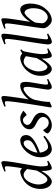

<svg xmlns="http://www.w3.org/2000/svg" viewBox="1028 -1810 802 2899"><g transform="rotate(-90 1429.5 -361.0)"><path d="M303.2 -207Q307.6 -236.3 313.5 -273.7Q319.3 -311 326.2 -352.5Q317.9 -361.3 308.3 -370.8Q298.8 -380.4 287.8 -388.2Q276.9 -396 264.6 -400.9Q252.4 -405.8 238.8 -405.8Q216.3 -405.8 197 -394.8Q177.7 -383.8 161.4 -365.7Q145 -347.7 132.3 -324.5Q119.6 -301.3 110.8 -276.6Q102.1 -252 97.4 -228Q92.8 -204.1 92.8 -185.1Q92.8 -153.3 99.4 -127.9Q106 -102.5 116.7 -84.5Q127.4 -66.4 141.1 -56.6Q154.8 -46.9 168.9 -46.9Q182.1 -46.9 198.2 -59.1Q214.4 -71.3 231.7 -93Q249 -114.7 267.3 -144Q285.6 -173.3 303.2 -207ZM451.2 -33.2Q409.7 -5.4 383.1 7.3Q356.4 20 339.8 20Q330.6 20 322.8 12.5Q314.9 4.9 309.3 -13.4Q303.7 -31.7 300.3 -62Q296.9 -92.3 296.9 -137.2Q280.3 -106.4 261 -78.1Q241.7 -49.8 220.7 -27.8Q199.7 -5.9 177.7 7.1Q155.8 20 134.8 20Q118.2 20 99.1 10Q80.1 0 63.7 -21.2Q47.4 -42.5 36.6 -75.4Q25.9 -108.4 25.9 -153.8Q25.9 -192.4 34.2 -228.8Q42.5 -265.1 59.3 -298.1Q76.2 -331.1 101.8 -359.6Q127.4 -388.2 162.1 -411.1Q175.8 -419.9 191.7 -428Q207.5 -436 224.1 -442.6Q240.7 -449.2 257.3 -453.1Q273.9 -457 289.1 -457Q301.3 -457 314 -449.2Q326.7 -441.4 339.4 -431.2Q345.2 -466.8 350.3 -501Q355.5 -535.2 359.4 -564.7Q363.3 -594.2 365.7 -618.2Q368.2 -642.1 368.2 -657.2Q368.2 -668.5 366.5 -675Q364.7 -681.6 361.6 -684.8Q358.4 -688 354.5 -689Q350.6 -689.9 346.2 -689.9Q341.8 -689.9 333.3 -687.7Q324.7 -685.5 315.9 -683.1Q305.7 -680.2 293.9 -676.8L288.1 -695.8Q308.6 -705.1 329.3 -713.4Q350.1 -721.7 367.9 -728Q385.7 -734.4 399.4 -738.3Q413.1 -742.2 418.9 -742.2Q432.6 -742.2 439.2 -733.4Q445.8 -724.6 445.8 -702.1Q445.8 -683.1 442.4 -652.8Q439 -622.6 433.3 -585Q427.7 -547.4 420.7 -504.9Q413.6 -462.4 406 -419.2Q398.4 -376 391.4 -334Q384.3 -292 378.7 -255.9Q373 -219.7 369.6 -191.2Q366.2 -162.6 366.2 -146Q366.2 -89.4 371.6 -63.7Q377 -38.1 388.2 -38.1Q400.9 -38.1 414.3 -40.8Q427.7 -43.5 444.8 -50.8Z M664.1 -381.8Q647.9 -367.2 632.6 -346.2Q617.2 -325.2 604.7 -300.8Q592.3 -276.4 584 -249.8Q575.7 -223.1 573.7 -197.3Q637.7 -222.2 675 -242.4Q712.4 -262.7 731.4 -280.8Q750.5 -298.8 755.9 -315.4Q761.2 -332 761.2 -349.1Q761.2 -364.3 757.3 -375.2Q753.4 -386.2 747.1 -392.8Q740.7 -399.4 732.7 -402.6Q724.6 -405.8 716.3 -405.8Q708.5 -405.8 693.4 -400.1Q678.2 -394.5 664.1 -381.8ZM839.4 -371.1Q839.4 -357.4 836.2 -342.3Q833 -327.1 823 -311Q813 -294.9 795.2 -277.3Q777.3 -259.8 747.8 -241Q718.3 -222.2 675.8 -201.9Q633.3 -181.6 574.2 -159.7Q577.1 -132.3 585.7 -109.9Q594.2 -87.4 605.7 -71.3Q617.2 -55.2 630.6 -46.1Q644 -37.1 657.2 -37.1Q667.5 -37.1 682.1 -39.3Q696.8 -41.5 716.1 -48.8Q735.4 -56.2 759.5 -70.3Q783.7 -84.5 813 -107.9Q818.4 -105 822.5 -98.4Q826.7 -91.8 828.1 -87.9Q788.1 -53.2 757.3 -32Q726.6 -10.7 702.4 0.7Q678.2 12.2 658.9 16.1Q639.6 20 622.1 20Q606 20 585.4 11Q564.9 2 546.9 -17.8Q528.8 -37.6 516.4 -69.6Q503.9 -101.6 503.9 -147.9Q503.9 -186 513.2 -222.9Q522.5 -259.8 539.8 -293.7Q557.1 -327.6 582.5 -357.9Q607.9 -388.2 640.1 -413.1Q651.4 -421.9 665.5 -429.9Q679.7 -438 695.1 -444.1Q710.4 -450.2 726.3 -453.6Q742.2 -457 757.3 -457Q778.3 -457 793.7 -449.5Q809.1 -441.9 819.3 -429.7Q829.6 -417.5 834.5 -402.1Q839.4 -386.7 839.4 -371.1Z M1207 -412.1Q1197.3 -400.9 1187.7 -391.8Q1178.2 -382.8 1169.9 -376Q1161.6 -369.1 1155 -365.5Q1148.4 -361.8 1145 -361.8Q1138.7 -361.8 1131.6 -370.4Q1124.5 -378.9 1115.5 -388.9Q1106.4 -398.9 1094.5 -407.5Q1082.5 -416 1066.4 -416Q1052.7 -416 1039.6 -410.9Q1026.4 -405.8 1015.9 -396.7Q1005.4 -387.7 998.8 -374.8Q992.2 -361.8 992.2 -346.2Q992.2 -329.1 1008.5 -310.1Q1024.9 -291 1064.5 -272.9Q1084.5 -263.7 1104.5 -251.5Q1124.5 -239.3 1140.4 -223.4Q1156.2 -207.5 1166.3 -187.3Q1176.3 -167 1176.3 -141.1Q1176.3 -107.4 1158.9 -77.9Q1141.6 -48.3 1114.5 -26.6Q1087.4 -4.9 1054.2 7.6Q1021 20 989.3 20Q966.3 20 943.8 13.4Q921.4 6.8 903.8 -3.4Q886.2 -13.7 875.2 -25.6Q864.3 -37.6 864.3 -47.9Q864.3 -53.2 870.1 -63.5Q876 -73.7 884 -83.7Q892.1 -93.8 900.4 -101.3Q908.7 -108.9 914.1 -108.9Q917.5 -108.9 921.1 -102.8Q924.8 -96.7 930.4 -87.6Q936 -78.6 943.8 -67.9Q951.7 -57.1 963.4 -48.1Q975.1 -39.1 991 -33Q1006.8 -26.9 1028.3 -26.9Q1045.4 -26.9 1060.8 -33.4Q1076.2 -40 1087.6 -51Q1099.1 -62 1105.7 -76.9Q1112.3 -91.8 1112.3 -108.9Q1112.3 -127.9 1104.5 -143.3Q1096.7 -158.7 1083.7 -171.1Q1070.8 -183.6 1053.7 -193.8Q1036.6 -204.1 1018.1 -212.9Q992.2 -225.1 974.6 -237.3Q957 -249.5 946.3 -262.2Q935.5 -274.9 930.9 -289.1Q926.3 -303.2 926.3 -318.8Q926.3 -349.6 941.4 -375Q956.5 -400.4 980.5 -418.7Q1004.4 -437 1033.9 -447Q1063.5 -457 1092.3 -457Q1117.2 -457 1134.3 -451.2Q1151.4 -445.3 1164.3 -437.5Q1177.2 -429.7 1187 -422.4Q1196.8 -415 1207 -412.1Z M1686.5 -35.2Q1641.1 -8.8 1611.6 5.6Q1582 20 1561.5 20Q1547.4 20 1536.4 4.6Q1525.4 -10.7 1525.4 -37.1Q1525.4 -45.9 1528.6 -68.6Q1531.7 -91.3 1536.4 -121.6Q1541 -151.9 1546.4 -186Q1551.8 -220.2 1556.4 -251Q1561 -281.7 1564.2 -306.2Q1567.4 -330.6 1567.4 -341.8Q1567.4 -360.4 1565.9 -372.8Q1564.5 -385.3 1560.8 -393.1Q1557.1 -400.9 1550.5 -404.1Q1543.9 -407.2 1533.2 -407.2Q1526.9 -407.2 1510.7 -399.7Q1494.6 -392.1 1473.9 -376.7Q1453.1 -361.3 1430.9 -338.4Q1408.7 -315.4 1390.1 -284.2Q1377 -260.7 1368.2 -225.8Q1359.4 -190.9 1352.5 -147Q1348.1 -120.1 1345.7 -99.6Q1343.3 -79.1 1342 -63.2Q1340.8 -47.4 1340.6 -34.9Q1340.3 -22.5 1341.3 -12.2Q1335 -8.8 1325.4 -4.6Q1315.9 -0.5 1305.9 3.9Q1295.9 8.3 1286.6 12.5Q1277.3 16.6 1271.5 20L1255.4 4.9Q1259.8 -21.5 1266.4 -60.3Q1272.9 -99.1 1280.5 -145.8Q1288.1 -192.4 1296.1 -244.1Q1304.2 -295.9 1312 -347.4Q1319.8 -398.9 1326.9 -448Q1334 -497.1 1339.1 -538.3Q1344.2 -579.6 1347.4 -610.6Q1350.6 -641.6 1350.6 -657.2Q1350.6 -668.5 1348.9 -675Q1347.2 -681.6 1344.5 -684.8Q1341.8 -688 1338.1 -689Q1334.5 -689.9 1330.6 -689.9Q1325.7 -689.9 1316.7 -687.7Q1307.6 -685.5 1297.9 -683.1Q1286.6 -680.2 1274.4 -676.8L1268.6 -695.8Q1289.1 -705.1 1309.8 -713.4Q1330.6 -721.7 1348.6 -728Q1366.7 -734.4 1380.4 -738.3Q1394 -742.2 1400.4 -742.2Q1414.1 -742.2 1421.6 -733.4Q1429.2 -724.6 1429.2 -702.1Q1429.2 -690.4 1426.3 -663.3Q1423.3 -636.2 1418.7 -601.1Q1414.1 -565.9 1408.2 -525.9Q1402.3 -485.8 1396.7 -448.5Q1391.1 -411.1 1386.2 -379.9Q1381.3 -348.6 1378.4 -331.1Q1406.7 -366.2 1434.6 -390.4Q1462.4 -414.6 1488.8 -429.2Q1515.1 -443.8 1539.3 -450.4Q1563.5 -457 1585.4 -457Q1616.2 -457 1629.4 -437.7Q1642.6 -418.5 1642.6 -371.1Q1642.6 -354 1639.4 -328.6Q1636.2 -303.2 1631.6 -273.9Q1627 -244.6 1621.6 -213.4Q1616.2 -182.1 1611.6 -154.1Q1606.9 -126 1603.8 -102.8Q1600.6 -79.6 1600.6 -65.9Q1600.6 -49.3 1606.4 -43.2Q1612.3 -37.1 1618.2 -37.1Q1631.8 -37.1 1646.5 -41.3Q1661.1 -45.4 1679.2 -53.2Z M2002 -210.4Q2005.4 -232.4 2009.5 -256.1Q2013.7 -279.8 2017.8 -301.8Q2022 -323.7 2025.1 -342Q2028.3 -360.4 2030.3 -371.1Q2022.9 -377 2014.2 -383.1Q2005.4 -389.2 1995.4 -394.3Q1985.4 -399.4 1974.4 -402.6Q1963.4 -405.8 1951.7 -405.8Q1929.2 -405.8 1909.4 -394.8Q1889.6 -383.8 1872.8 -365.7Q1856 -347.7 1842.5 -324.5Q1829.1 -301.3 1819.8 -276.6Q1810.5 -252 1805.4 -228Q1800.3 -204.1 1800.3 -185.1Q1800.3 -153.3 1805.7 -127.9Q1811 -102.5 1820.3 -84.5Q1829.6 -66.4 1842.3 -56.6Q1855 -46.9 1869.6 -46.9Q1881.3 -46.9 1898.2 -61.8Q1915 -76.7 1933.3 -100.3Q1951.7 -124 1969.7 -153.1Q1987.8 -182.1 2002 -210.4ZM2147.5 -33.2Q2105 -5.4 2078.9 7.3Q2052.7 20 2038.6 20Q2029.8 20 2021.7 13.9Q2013.7 7.8 2007.3 -9Q2001 -25.9 1997.3 -55.7Q1993.7 -85.4 1993.7 -132.8Q1981 -110.4 1962.6 -83.7Q1944.3 -57.1 1923.3 -33.9Q1902.3 -10.7 1880.1 4.6Q1857.9 20 1837.4 20Q1821.3 20 1803 10.7Q1784.7 1.5 1769.3 -18.8Q1753.9 -39.1 1743.7 -71Q1733.4 -103 1733.4 -148.9Q1733.4 -187.5 1742.4 -224.4Q1751.5 -261.2 1769.5 -294.9Q1787.6 -328.6 1813.7 -358.2Q1839.8 -387.7 1874.5 -411.1Q1887.7 -419.9 1903.6 -428.2Q1919.4 -436.5 1936.3 -442.9Q1953.1 -449.2 1969.7 -453.1Q1986.3 -457 2001.5 -457Q2011.7 -457 2021.5 -454.3Q2031.2 -451.7 2040.3 -447.3Q2049.3 -442.9 2057.6 -437.7Q2065.9 -432.6 2073.2 -427.7Q2084.5 -436 2097.2 -443.1Q2109.9 -450.2 2123.5 -457L2133.3 -439.9Q2125 -433.1 2119.6 -427.7Q2114.3 -422.4 2110.1 -415.3Q2106 -408.2 2103 -397.9Q2100.1 -387.7 2096.7 -371.1Q2089.4 -335.9 2082.8 -299.1Q2076.2 -262.2 2071.5 -229.5Q2066.9 -196.8 2064.2 -171.9Q2061.5 -147 2061.5 -136.2Q2061.5 -108.4 2063.2 -89.4Q2064.9 -70.3 2067.9 -58.8Q2070.8 -47.4 2075.2 -42.2Q2079.6 -37.1 2085.4 -37.1Q2095.2 -37.1 2108.6 -39.8Q2122.1 -42.5 2141.6 -50.8Z M2370.6 -35.2Q2346.7 -20 2328.4 -9.5Q2310.1 1 2295.2 7.6Q2280.3 14.2 2267.6 17.1Q2254.9 20 2242.7 20Q2229 20 2218.3 5.4Q2207.5 -9.3 2207.5 -38.1Q2207.5 -50.3 2211.2 -79.6Q2214.8 -108.9 2220.7 -149.4Q2226.6 -189.9 2234.1 -238.5Q2241.7 -287.1 2249.5 -337.9Q2257.3 -388.7 2264.9 -438.5Q2272.5 -488.3 2278.3 -531.2Q2284.2 -574.2 2287.8 -607.2Q2291.5 -640.1 2291.5 -657.2Q2291.5 -668.5 2289.3 -675Q2287.1 -681.6 2283.7 -684.8Q2280.3 -688 2275.6 -689Q2271 -689.9 2266.6 -689.9Q2262.7 -689.9 2254.2 -687.7Q2245.6 -685.5 2237.3 -683.1Q2227.5 -680.2 2215.8 -676.8L2208.5 -695.8Q2229 -705.1 2249.8 -713.4Q2270.5 -721.7 2288.3 -728Q2306.2 -734.4 2319.8 -738.3Q2333.5 -742.2 2339.8 -742.2Q2353.5 -742.2 2361.6 -733.4Q2369.6 -724.6 2369.6 -702.1Q2369.6 -683.1 2366 -649.4Q2362.3 -615.7 2356.4 -572.5Q2350.6 -529.3 2342.8 -479.7Q2335 -430.2 2327.1 -379.4Q2319.3 -328.6 2311.5 -279.5Q2303.7 -230.5 2297.9 -188.5Q2292 -146.5 2288.3 -114.5Q2284.7 -82.5 2284.7 -65.9Q2284.7 -49.3 2289.3 -43.2Q2293.9 -37.1 2301.8 -37.1Q2313 -37.1 2327.9 -41Q2342.8 -44.9 2364.7 -53.2Z M2687.5 -392.1Q2678.2 -392.1 2660.6 -380.1Q2643.1 -368.2 2621.8 -346.4Q2600.6 -324.7 2578.4 -295.2Q2556.2 -265.6 2538.1 -230.5Q2532.7 -195.3 2530 -167.7Q2527.3 -140.1 2527.3 -125Q2527.3 -112.3 2534.9 -97.7Q2542.5 -83 2555.2 -70.6Q2567.9 -58.1 2583.7 -50Q2599.6 -42 2616.7 -42Q2634.3 -42 2649.4 -48.3Q2664.6 -54.7 2677.5 -64.7Q2690.4 -74.7 2700.7 -87.2Q2710.9 -99.6 2718.8 -111.8Q2730 -129.4 2736.8 -148.4Q2743.7 -167.5 2747.6 -186.5Q2751.5 -205.6 2752.9 -223.9Q2754.4 -242.2 2754.4 -258.8Q2754.4 -292.5 2748.3 -317.6Q2742.2 -342.8 2732.7 -359.4Q2723.1 -376 2711.2 -384Q2699.2 -392.1 2687.5 -392.1ZM2824.7 -297.9Q2823.7 -246.1 2809.3 -193.6Q2794.9 -141.1 2759.8 -91.8Q2743.2 -69.8 2722.9 -49.6Q2702.6 -29.3 2678.7 -13.9Q2654.8 1.5 2627.4 10.7Q2600.1 20 2569.3 20Q2559.1 20 2546.6 14.9Q2534.2 9.8 2521.2 0.5Q2508.3 -8.8 2495.8 -21Q2483.4 -33.2 2473.9 -47.1Q2464.4 -61 2458.5 -76.2Q2452.6 -91.3 2452.6 -106Q2452.6 -118.7 2455.8 -146Q2459 -173.3 2464.1 -210Q2469.2 -246.6 2475.8 -289.6Q2482.4 -332.5 2489 -377.2Q2495.6 -421.9 2502.2 -465.6Q2508.8 -509.3 2513.9 -546.9Q2519 -584.5 2522.2 -613.3Q2525.4 -642.1 2525.4 -657.2Q2525.4 -668.5 2522.9 -675Q2520.5 -681.6 2516.6 -684.8Q2512.7 -688 2508.3 -689Q2503.9 -689.9 2499.5 -689.9Q2495.1 -689.9 2487.1 -687.7Q2479 -685.5 2470.7 -683.1Q2461.4 -680.2 2450.7 -676.8L2444.3 -695.8Q2464.8 -705.1 2486.3 -713.4Q2507.8 -721.7 2526.6 -728Q2545.4 -734.4 2559.6 -738.3Q2573.7 -742.2 2579.6 -742.2Q2593.3 -742.2 2598.4 -733.4Q2603.5 -724.6 2603.5 -702.1Q2603.5 -687 2601.1 -662.4Q2598.6 -637.7 2594.5 -606.2Q2590.3 -574.7 2584.7 -537.8Q2579.1 -501 2573 -461.9Q2566.9 -422.9 2560.8 -383.1Q2554.7 -343.3 2548.8 -306.2Q2573.7 -348.1 2600.3 -377Q2627 -405.8 2651.9 -423.6Q2676.8 -441.4 2698.5 -449.2Q2720.2 -457 2735.4 -457Q2754.4 -457 2771 -446.5Q2787.6 -436 2799.6 -416Q2811.5 -396 2818.4 -366.2Q2825.2 -336.4 2824.7 -297.9Z"/></g></svg>

Font: Gentium Plus CyrE
Style: Italic
Weight: 400
Italic angle: -8°
Designer: J. Victor Gaultney, Annie Olsen, Iska Routamaa, Becca Hirsbrunner
Foundry: SIL International
Version: Version 5.000